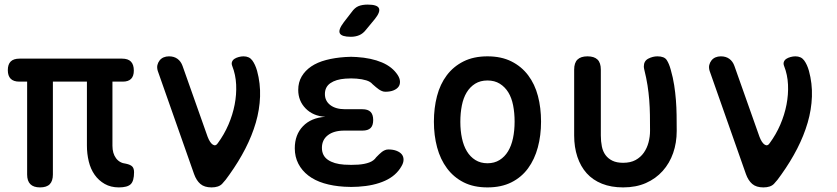

<svg xmlns="http://www.w3.org/2000/svg" viewBox="-20 -805 3640 835"><path d="M497 10Q462 10 435.5 -5Q409 -20 391.5 -45Q374 -70 366 -103Q358 -136 358 -172V-450H210V-46Q210 -18 196.5 -4Q183 10 154 10Q126 10 112 -4Q98 -18 98 -46V-450H64Q39 -450 26.5 -462.5Q14 -475 14 -500Q14 -525 26.5 -537.5Q39 -550 65 -550H511Q537 -550 549.5 -537Q562 -524 562 -498Q562 -474 550 -462Q538 -450 514 -450H469V-171Q469 -138 484.5 -117Q500 -96 528 -93Q547 -89 555 -81Q563 -73 563 -56Q563 -18 548.5 -4Q534 10 497 10Z M824 -48 666 -497Q662 -511 664.5 -522Q667 -533 674 -542Q681 -551 691.5 -555.5Q702 -560 715 -560Q737 -560 752 -549Q767 -538 774 -518L883 -210Q893 -184 905.5 -176Q918 -168 927 -182Q955 -220 973.5 -263Q992 -306 1000.5 -350Q1009 -394 1007 -437Q1005 -480 990 -518Q986 -528 989 -536Q992 -544 999.5 -549Q1007 -554 1018 -557Q1029 -560 1039 -560Q1064 -560 1077 -542.5Q1090 -525 1098 -497Q1113 -442 1111 -385Q1109 -328 1092.5 -271.5Q1076 -215 1047 -158.5Q1018 -102 978 -46Q961 -21 946 -5.5Q931 10 900 10Q869 10 851.5 -5Q834 -20 824 -48Z M1710 -478Q1719 -464 1719.5 -450.5Q1720 -437 1713 -427.5Q1706 -418 1691.5 -412Q1677 -406 1656 -406Q1648 -406 1641 -409Q1634 -412 1628 -416Q1622 -420 1615 -426Q1608 -432 1600 -439Q1591 -450 1573 -455.5Q1555 -461 1531 -463Q1519 -464 1507 -464Q1495 -464 1482 -463Q1441 -460 1417 -443.5Q1393 -427 1393 -396Q1393 -366 1416.5 -348Q1440 -330 1481 -330H1556Q1580 -330 1591.5 -318.5Q1603 -307 1603 -283Q1603 -259 1591.5 -248Q1580 -237 1556 -237H1477Q1432 -237 1406 -217Q1380 -197 1380 -162Q1380 -128 1406 -110Q1432 -92 1477 -89Q1492 -88 1507.5 -88Q1523 -88 1538 -89Q1566 -91 1586 -98.5Q1606 -106 1616 -121L1629 -134Q1635 -140 1641 -144.5Q1647 -149 1654 -152Q1661 -155 1669 -155Q1690 -155 1705 -149Q1720 -143 1727.5 -133.5Q1735 -124 1735 -110.5Q1735 -97 1726 -82Q1703 -41 1654.5 -19Q1606 3 1538 7Q1523 8 1507.5 8Q1492 8 1477 7Q1428 4 1388.5 -8Q1349 -20 1321 -41.5Q1293 -63 1277.5 -93Q1262 -123 1262 -160Q1262 -219 1297.5 -256Q1333 -293 1395 -297Q1342 -300 1309.5 -333Q1277 -366 1277 -414Q1277 -447 1292 -472.5Q1307 -498 1333.5 -516Q1360 -534 1398 -544Q1436 -554 1482 -557Q1495 -558 1507 -558Q1519 -558 1531 -557Q1595 -553 1641 -533.5Q1687 -514 1710 -478ZM1572 -676Q1559 -659 1542.5 -652Q1526 -645 1506 -645Q1466 -645 1458 -660Q1450 -675 1475 -708L1509 -752Q1523 -772 1539.5 -778.5Q1556 -785 1579 -785Q1621 -785 1628 -769Q1635 -753 1610 -722Z M2100 10Q2040 10 1996.5 -12Q1953 -34 1924 -73Q1895 -112 1881 -164Q1867 -216 1867 -276Q1867 -335 1880.5 -387Q1894 -439 1923 -477.5Q1952 -516 1996 -538Q2040 -560 2100 -560Q2160 -560 2204 -538Q2248 -516 2277 -477.5Q2306 -439 2319.5 -387.5Q2333 -336 2333 -276Q2333 -216 2319 -164Q2305 -112 2276.5 -73Q2248 -34 2204 -12Q2160 10 2100 10ZM2100 -95Q2130 -95 2152.5 -109Q2175 -123 2189.5 -147Q2204 -171 2211 -204Q2218 -237 2218 -276Q2218 -314 2211.5 -347Q2205 -380 2190.5 -403.5Q2176 -427 2153.5 -441Q2131 -455 2100 -455Q2069 -455 2046.5 -441Q2024 -427 2009.5 -403Q1995 -379 1988.5 -346Q1982 -313 1982 -275Q1982 -237 1989 -204Q1996 -171 2010.5 -147Q2025 -123 2047.5 -109Q2070 -95 2100 -95Z M2477 -502Q2477 -532 2491.5 -546Q2506 -560 2535 -560Q2564 -560 2578.5 -546Q2593 -532 2593 -502V-216Q2593 -190 2597.5 -168Q2602 -146 2613.5 -130.5Q2625 -115 2643.5 -106Q2662 -97 2690 -97Q2722 -97 2744 -109Q2766 -121 2780 -141Q2794 -161 2800.5 -186Q2807 -211 2807 -236Q2807 -273 2806.5 -305.5Q2806 -338 2803.5 -370Q2801 -402 2796 -434Q2791 -466 2782 -502Q2781 -506 2780.5 -509.5Q2780 -513 2780 -516Q2780 -540 2799.5 -550Q2819 -560 2839 -560Q2869 -560 2879.5 -544Q2890 -528 2897 -502Q2907 -467 2912 -434.5Q2917 -402 2919.5 -370Q2922 -338 2922.5 -305Q2923 -272 2923 -236Q2923 -184 2907.5 -139.5Q2892 -95 2862 -61.5Q2832 -28 2789 -9Q2746 10 2690 10Q2638 10 2598 -6Q2558 -22 2531.5 -51.5Q2505 -81 2491 -123Q2477 -165 2477 -216Z M3224 -48 3066 -497Q3062 -511 3064.5 -522Q3067 -533 3074 -542Q3081 -551 3091.5 -555.5Q3102 -560 3115 -560Q3137 -560 3152 -549Q3167 -538 3174 -518L3283 -210Q3293 -184 3305.5 -176Q3318 -168 3327 -182Q3355 -220 3373.5 -263Q3392 -306 3400.5 -350Q3409 -394 3407 -437Q3405 -480 3390 -518Q3386 -528 3389 -536Q3392 -544 3399.5 -549Q3407 -554 3418 -557Q3429 -560 3439 -560Q3464 -560 3477 -542.5Q3490 -525 3498 -497Q3513 -442 3511 -385Q3509 -328 3492.5 -271.5Q3476 -215 3447 -158.5Q3418 -102 3378 -46Q3361 -21 3346 -5.5Q3331 10 3300 10Q3269 10 3251.5 -5Q3234 -20 3224 -48Z"/></svg>

Font: Maple Mono SemiBold
Style: Regular
Weight: 600
Monospace: yes
Designer: subframe7536
Version: Version 7.000